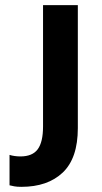

<svg xmlns="http://www.w3.org/2000/svg" viewBox="-20 -720 394 745"><path d="M63 5Q46 5 35.5 3Q25 1 17 -1V-119Q26 -116 37.5 -114.5Q49 -113 59 -113Q106 -113 126.5 -141Q147 -169 147 -229V-700H282V-223Q282 -106 223.5 -50.5Q165 5 63 5Z"/></svg>

Font: Tilda Sans Bold
Style: Regular
Weight: 700
Designer: ParaType Ltd
Foundry: ParaType Ltd
Version: Version 1.009